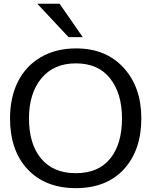

<svg xmlns="http://www.w3.org/2000/svg" viewBox="-20 -978 834 1009"><path d="M415 -782.7 293 -958.5H175.8L340.3 -782.7ZM378.9 10.7C485.8 10.7 569.8 -22.5 630.9 -88.4C691.9 -154.8 722.7 -244.1 722.7 -356C722.7 -465.8 691.4 -554.7 629.4 -622.1C567.4 -689.9 484.4 -723.6 379.9 -723.6C308.1 -723.6 246.1 -708 193.4 -676.8C87.9 -614.7 32.7 -501 32.7 -356C32.7 -243.7 63.5 -154.3 125 -88.4C187 -22.5 271.5 10.7 378.9 10.7ZM377.9 -67.9C298.8 -67.9 238.3 -93.8 195.8 -145C153.3 -196.3 132.3 -266.6 132.3 -356C132.3 -442.9 153.8 -512.7 196.8 -565.4C240.2 -618.7 300.8 -645 378.9 -645C457.5 -645 517.1 -618.7 558.6 -565.9C600.1 -513.7 621.1 -443.4 621.1 -356C621.1 -266.6 600.6 -195.8 559.1 -144.5C517.6 -93.3 457.5 -67.9 377.9 -67.9Z"/></svg>

Font: Ride
Style: Regular
Weight: 400
Version: Version 3.000